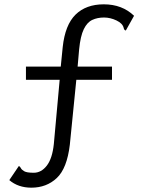

<svg xmlns="http://www.w3.org/2000/svg" viewBox="-20 -693 665 888"><path d="M125 175Q64 175 23 140L67 75Q73 77 76.5 84.5Q80 92 92 99Q104 106 136 106Q171 106 196.5 73Q222 40 229 -27L256 -324H100V-385H261L270 -475Q281 -578 329.5 -625.5Q378 -673 460 -673Q545 -673 600 -620L562 -552Q554 -553 552 -564Q547 -585 518.5 -598.5Q490 -612 461 -612Q431 -612 407 -601Q383 -590 367.5 -558Q352 -526 346 -465L339 -385H498V-324H333L303 -24Q290 86 242.5 130.5Q195 175 125 175Z"/></svg>

Font: Inconsolata Expanded
Style: Regular
Weight: 400
Width: 7
Monospace: yes
Designer: Raph Levien, Cyreal, Brenton Simpson
Foundry: Raph Levien, Cyreal, Google
Version: Version 3.100; ttfautohint (v1.8.4.7-5d5b)